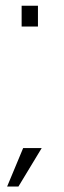

<svg xmlns="http://www.w3.org/2000/svg" viewBox="-20 -610 230 688"><path d="M57.5 -589.5V-515H116V-589.5ZM5.5 58.5H46L129.5 -79.5H63Z"/></svg>

Font: Anybody UltraCondensed Thin Light
Style: Regular
Weight: 300
Version: Version 1.111